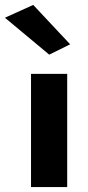

<svg xmlns="http://www.w3.org/2000/svg" viewBox="-62 -760 358 780"><path d="M64 -460H211V0H64ZM-42 -688 73 -740 223 -580 138 -538Z"/></svg>

Font: renner_700bold
Style: Bold
Weight: 700
Version: Version 003.000 ; ttfautohint (v0.97) -l 8 -r 50 -G 200 -x 1